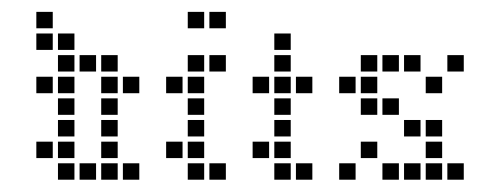

<svg xmlns="http://www.w3.org/2000/svg" viewBox="-20 -301 790 317"><path d="M147.1 -174.3V-147.1H174.3V-174.3ZM147.1 -138.6V-111.4H174.3V-138.6ZM147.1 -102.9V-75.7H174.3V-102.9ZM147.1 -67.1V-40H174.3V-67.1ZM147.1 -31.4V-4.3H174.3V-31.4ZM111.4 -31.4V-4.3H138.6V-31.4ZM75.7 -67.1V-40H102.9V-67.1ZM40 -67.1V-40H67.1V-67.1ZM182.9 -31.4V-4.3H210V-31.4ZM75.7 -102.9V-75.7H102.9V-102.9ZM75.7 -138.6V-111.4H102.9V-138.6ZM75.7 -174.3V-147.1H102.9V-174.3ZM40 -174.3V-147.1H67.1V-174.3ZM75.7 -245.7V-218.6H102.9V-245.7ZM111.4 -210V-182.9H138.6V-210ZM147.1 -210V-182.9H174.3V-210ZM182.9 -174.3V-147.1H210V-174.3ZM75.7 -31.4V-4.3H102.9V-31.4ZM40 -245.7V-218.6H67.1V-245.7ZM75.7 -210V-182.9H102.9V-210ZM40 -281.4V-254.3H67.1V-281.4Z M290 -174.3V-147.1H317.1V-174.3ZM290 -138.6V-111.4H317.1V-138.6ZM290 -102.9V-75.7H317.1V-102.9ZM290 -67.1V-40H317.1V-67.1ZM290 -31.4V-4.3H317.1V-31.4ZM254.3 -67.1V-40H281.4V-67.1ZM325.7 -31.4V-4.3H352.9V-31.4ZM290 -210V-182.9H317.1V-210ZM254.3 -174.3V-147.1H281.4V-174.3ZM290 -281.4V-254.3H317.1V-281.4ZM325.7 -281.4V-254.3H352.9V-281.4ZM325.7 -210V-182.9H352.9V-210Z M432.9 -174.3V-147.1H460V-174.3ZM432.9 -138.6V-111.4H460V-138.6ZM432.9 -102.9V-75.7H460V-102.9ZM432.9 -67.1V-40H460V-67.1ZM432.9 -31.4V-4.3H460V-31.4ZM468.6 -31.4V-4.3H495.7V-31.4ZM397.1 -67.1V-40H424.3V-67.1ZM468.6 -174.3V-147.1H495.7V-174.3ZM397.1 -174.3V-147.1H424.3V-174.3ZM432.9 -210V-182.9H460V-210ZM432.9 -245.7V-218.6H460V-245.7Z M682.9 -67.1V-40H710V-67.1ZM647.1 -31.4V-4.3H674.3V-31.4ZM611.4 -31.4V-4.3H638.6V-31.4ZM575.7 -67.1V-40H602.9V-67.1ZM682.9 -31.4V-4.3H710V-31.4ZM718.6 -31.4V-4.3H745.7V-31.4ZM575.7 -138.6V-111.4H602.9V-138.6ZM611.4 -210V-182.9H638.6V-210ZM647.1 -210V-182.9H674.3V-210ZM682.9 -174.3V-147.1H710V-174.3ZM682.9 -102.9V-75.7H710V-102.9ZM647.1 -102.9V-75.7H674.3V-102.9ZM718.6 -210V-182.9H745.7V-210ZM575.7 -210V-182.9H602.9V-210ZM575.7 -174.3V-147.1H602.9V-174.3ZM540 -31.4V-4.3H567.1V-31.4ZM540 -174.3V-147.1H567.1V-174.3ZM611.4 -138.6V-111.4H638.6V-138.6Z"/></svg>

Font: Gossip Low Square
Style: Regular
Weight: 400
Width: 3
Designer: Deborah Khodanovich
Version: Version 1.001;Glyphs 3.3.1 (3343)